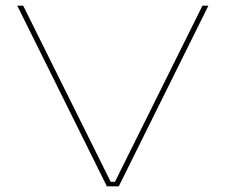

<svg xmlns="http://www.w3.org/2000/svg" viewBox="-20 -659 798 679"><path d="M358 0 41 -639H62L371.5 -16H386.5L696 -639H717L400 0Z"/></svg>

Font: Anek Latin Expanded Thin
Style: Regular
Weight: 250
Width: 7
Designer: Yesha Goshar
Foundry: Ek Type
Version: Version 1.003